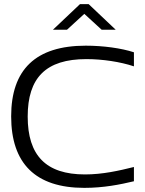

<svg xmlns="http://www.w3.org/2000/svg" viewBox="-20 -900 702 929"><path d="M628 -579V-647C567 -667 479 -679 395 -679C152 -679 34 -563 34 -337C34 -109 152 9 388 9C481 9 561 -7 628 -23V-92C555 -74 477 -56 391 -56C202 -56 114 -148 114 -336C114 -524 202 -614 398 -614C476 -614 562 -601 628 -579ZM236 -756H304L388 -833L472 -756H540L409 -880H367Z"/></svg>

Font: LT Wave Light
Style: Regular
Weight: 300
Designer: Daniel Lyons
Version: Version 2.5 (Glyphs App)